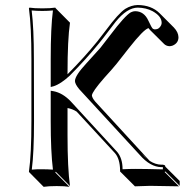

<svg xmlns="http://www.w3.org/2000/svg" viewBox="-20 -678 733 758"><path d="M523.9 -658.2Q577.6 -657.7 609.9 -626L666.5 -569.3Q684.1 -550.8 684.6 -531.2Q684.6 -507.8 661.6 -498Q654.8 -495.6 648.4 -495.6Q636.2 -496.6 628.4 -503.9L571.8 -560.1Q568.8 -563.5 566.4 -566.9Q547.4 -562.5 488.3 -487.3Q451.7 -439.9 440.4 -426.3Q422.9 -404.8 391.6 -370.6Q344.2 -316.4 342.8 -301.3Q343.8 -291 356.4 -276.4L570.8 -43Q593.3 -28.3 617.2 -27.8H624Q627.9 -26.9 630.9 -25.4Q632.8 -22.5 632.8 -20L689.5 36.6V55.7L632.8 -1L629.9 1L686.5 57.6Q685.5 57.6 572.8 55.7L512.7 57.6L456.1 1L454.1 -1V-6.8Q453.1 -51.3 434.1 -73.2L282.7 -237.3Q266.1 -248 246.6 -251.5V-143.6Q246.6 -14.6 256.3 56.6L200.2 0L198.2 2.9L254.4 59.6Q236.3 56.6 203.6 56.6Q171.4 56.6 152.3 59.6L96.2 2.9L94.2 0Q104 -68.4 104 -200.2V-444.8Q104 -573.7 94.2 -645L96.2 -647.9Q114.3 -645 147 -645Q179.7 -645 198.2 -647.9L200.2 -645L256.3 -588.4Q246.6 -521.5 246.6 -388.7V-384.8L248 -386.2Q313 -451.7 363.8 -514.2Q376 -529.3 398.9 -559.6Q447.3 -625 474.6 -643.1Q498.5 -657.7 523.9 -658.2ZM301.8 -221.7 302.2 -220.7ZM562 -49.8 539.1 -73.2Q545.4 -65.9 550.8 -60.1Q557.1 -54.2 562 -49.8ZM523.9 -647.9Q481.9 -647.9 436 -591.3Q426.8 -580.1 407.7 -554.2Q384.3 -522.9 371.6 -507.8Q318.8 -442.9 254.9 -378.9Q219.7 -346.7 192.9 -337.9L180.2 -334.5V-444.8Q180.2 -570.8 189 -636.7Q168.5 -634.8 147 -634.8Q125.5 -634.8 105 -636.7Q113.8 -565.9 113.8 -444.8L114.3 -200.2Q114.3 -75.2 105.5 -8.3Q126.5 -10.3 147 -9.8Q168 -9.8 189 -8.3Q180.2 -78.6 180.2 -200.2V-319.8L191.4 -317.9Q227.5 -311 259.3 -277.8L441.4 -79.6Q463.9 -54.2 463.9 -9.8Q488.8 -11.2 516.1 -11.2Q551.8 -11.2 623 -9.3V-18.1H617.2Q572.8 -19 531.7 -66.4L292.5 -326.2Q276.4 -345.7 275.9 -357.9Q275.9 -379.4 321.3 -428.2Q361.8 -472.2 376.5 -489.3Q389.6 -505.4 415 -539.1Q473.1 -616.2 496.6 -629.4Q505.9 -633.8 513.2 -633.8Q548.8 -633.8 565.9 -596.2Q578.6 -568.4 583.5 -564.5Q587.9 -562 591.8 -562Q608.4 -562 616.2 -578.6Q618.2 -583.5 618.2 -587.9Q618.2 -613.8 582.5 -633.8Q556.2 -647.5 523.9 -647.9Z"/></svg>

Font: Linux Biolinum Shadow O
Style: Regular
Weight: 400
Designer: Philipp H. Poll
Foundry: Philipp H. Poll
Version: Version 1.0.4